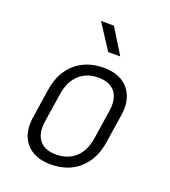

<svg xmlns="http://www.w3.org/2000/svg" viewBox="-143 -889 887 1004"><g transform="rotate(20 300.0 -387.5)"><path d="M254 10Q162 10 116 -45Q70 -100 85 -194L110 -356Q125 -451 187 -505.5Q249 -560 345 -560Q437 -560 483 -504.5Q529 -449 514 -356L489 -194Q473 -98 411.5 -44Q350 10 254 10ZM263 -48Q328 -48 370 -86Q412 -124 423 -194L448 -356Q459 -426 429.5 -464Q400 -502 336 -502Q271 -502 229.5 -464Q188 -426 176 -356L151 -194Q140 -124 169.5 -86Q199 -48 263 -48ZM337 -645 246 -785H318L404 -645Z"/></g></svg>

Font: JetBrains Mono NL ExtraLight
Style: Italic
Weight: 200
Italic angle: -9°
Monospace: yes
Designer: Philipp Nurullin, Konstantin Bulenkov
Foundry: JetBrains
Version: Version 2.305; ttfautohint (v1.8.4.7-5d5b)